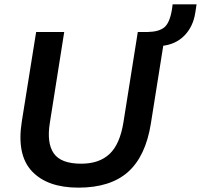

<svg xmlns="http://www.w3.org/2000/svg" viewBox="-20 -852 923 882"><path d="M340 10Q198 10 127 -65Q56 -140 80 -293L146 -705H275L209 -288Q194 -195 227 -147.5Q260 -100 353 -100Q436 -100 483.5 -145Q531 -190 547 -290L613 -705H740L673 -284Q649 -134 568 -62Q487 10 340 10ZM722 -641 655 -686 658 -705Q711 -706 735.5 -727Q760 -748 770 -809L773 -832H883L877 -793Q867 -729 826.5 -688Q786 -647 722 -641Z"/></svg>

Font: Mulish
Style: Bold Italic
Weight: 700
Italic angle: -9°
Designer: Vernon Adams
Foundry: Vernon Adams
Version: Version 3.603; ttfautohint (v1.8.3)